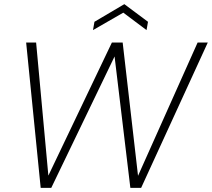

<svg xmlns="http://www.w3.org/2000/svg" viewBox="-20 -905 1021 925"><path d="M176 0 106 -700H154L213 -59L519 -700H571L645 -58L932 -700H981L660 0H608L532 -633L227 0ZM428 -760 435 -800 579 -885 693 -800 686 -760 574 -844Z"/></svg>

Font: DM Sans 17pt ExtraLight
Style: Italic
Weight: 250
Italic angle: -10°
Version: Version 4.004;gftools[0.9.30]